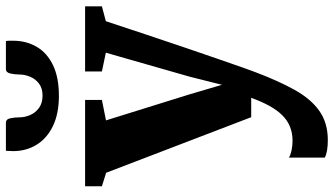

<svg xmlns="http://www.w3.org/2000/svg" viewBox="-256 -596 1103 634"><g transform="rotate(-90 295.0 -278.5)"><path d="M149.5 253Q131 253 116.2 250.5Q101.5 248 92 243V124.5Q99.5 129.5 115 133Q130.5 136.5 147.5 136.5Q173 136.5 193.8 128.2Q214.5 120 231.5 103Q248.5 86 262.8 60.2Q277 34.5 289.5 0H225.5L42 -479L-2.5 -493V-548.5H282.5V-493L215 -479.5L300.5 -205L332.5 -96.5L359.5 -204L438.5 -480L376.5 -493V-548.5H591.5V-493L542.5 -480Q522 -418 500 -351.8Q478 -285.5 456.8 -223.2Q435.5 -161 418 -110Q400.5 -59 388.8 -26.2Q377 6.5 374.5 13Q345.5 90 315.5 143.8Q285.5 197.5 246 225.2Q206.5 253 149.5 253ZM207 -810Q219 -810 222 -795.2Q225 -780.5 225 -766Q225 -748 232.5 -730.2Q240 -712.5 256 -700.8Q272 -689 297 -689Q321 -689 336.5 -700.8Q352 -712.5 359.2 -730.2Q366.5 -748 366.5 -766Q366.5 -780.5 369.8 -795.2Q373 -810 384.5 -810H477Q478 -805.5 478 -798Q478 -790.5 478 -786Q478 -743 458.2 -708.8Q438.5 -674.5 398 -654.8Q357.5 -635 296 -635Q237 -635 196.2 -654.8Q155.5 -674.5 134.5 -708.8Q113.5 -743 113.5 -786Q113.5 -792 114 -798Q114.5 -804 114.5 -810Z"/></g></svg>

Font: Merriweather 36pt ExtraBold
Style: Regular
Weight: 800
Designer: Eben Sorkin
Foundry: Eben Sorkin
Version: Version 2.100